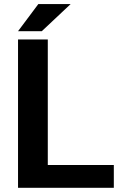

<svg xmlns="http://www.w3.org/2000/svg" viewBox="-20 -900 587 920"><path d="M209 -109.4H525.4V0H66.4V-710.9H209ZM163.6 -880.4H318.4L180.2 -750.5H66.4Z"/></svg>

Font: Roboto Web
Style: Bold
Weight: 700
Designer: Google
Version: Version 1.200310; 2013